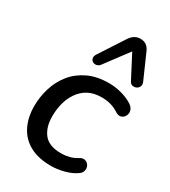

<svg xmlns="http://www.w3.org/2000/svg" viewBox="-190 -862 852 964"><g transform="rotate(30 235.5 -380.0)"><path d="M264 9Q189 9 139.5 -18.5Q90 -46 65.5 -95.5Q41 -145 41 -210Q41 -264 57 -315.5Q73 -367 105.5 -407.5Q138 -448 189 -472.5Q240 -497 309 -497Q346 -497 381.5 -487.5Q417 -478 443 -462Q460 -452 466.5 -439.5Q473 -427 471 -414.5Q469 -402 461.5 -393Q454 -384 442 -381.5Q430 -379 416 -387Q392 -403 367.5 -410Q343 -417 314 -417Q268 -417 236 -399.5Q204 -382 183.5 -351.5Q163 -321 154 -285Q145 -249 145 -211Q145 -147 175.5 -109Q206 -71 277 -71Q299 -71 323 -77Q347 -83 372 -99Q384 -105 395 -103Q406 -101 414 -92.5Q422 -84 424 -73Q426 -62 421.5 -50Q417 -38 402 -29Q376 -11 337 -1Q298 9 264 9ZM454 -588Q460 -573 455 -562.5Q450 -552 439.5 -547Q429 -542 417.5 -544.5Q406 -547 400 -559L330 -693L229 -558Q221 -547 209 -544.5Q197 -542 187.5 -547.5Q178 -553 175.5 -564Q173 -575 181 -588L274 -731Q286 -750 301 -759.5Q316 -769 335 -769Q354 -769 368 -760Q382 -751 391 -731Z"/></g></svg>

Font: Nunito ExtraLight SemiBold
Style: Italic
Weight: 600
Italic angle: -9°
Version: Version 3.602